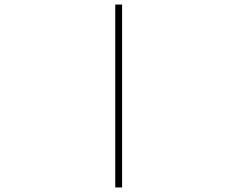

<svg xmlns="http://www.w3.org/2000/svg" viewBox="-20 -672 1040 843"><path d="M486 151V-652H516V151Z"/></svg>

Font: Inconsolata UltraExpanded ExtraLight
Style: Regular
Weight: 200
Width: 9
Monospace: yes
Designer: Raph Levien, Cyreal, Brenton Simpson
Foundry: Raph Levien, Cyreal, Google
Version: Version 3.001; ttfautohint (v1.8.2.53-6de2)